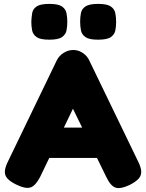

<svg xmlns="http://www.w3.org/2000/svg" viewBox="-20 -948 751 987"><path d="M690 -118Q705 -88 706 -67Q707 -46 693 -30Q679 -14 648 2Q600 25 574 16.5Q548 8 525 -41L355 -389L187 -40Q163 7 137 15.5Q111 24 64 1Q33 -14 18.5 -30Q4 -46 5 -67Q6 -88 21 -118L272 -638Q284 -662 307.5 -676.5Q331 -691 356 -691Q374 -691 389.5 -684.5Q405 -678 418 -666Q431 -654 439 -637ZM197 -136 273 -292H438L514 -136ZM484 -744Q438 -744 419 -757.5Q400 -771 396 -792.5Q392 -814 392 -837Q392 -860 396 -881Q400 -902 419.5 -915Q439 -928 485 -928Q531 -928 550 -914.5Q569 -901 573 -879.5Q577 -858 577 -835Q577 -813 573 -792Q569 -771 550 -757.5Q531 -744 484 -744ZM233 -744Q187 -744 168 -757.5Q149 -771 145 -792.5Q141 -814 141 -837Q142 -860 145.5 -881Q149 -902 168.5 -915Q188 -928 234 -928Q280 -928 299 -914.5Q318 -901 322 -879.5Q326 -858 326 -835Q326 -813 322 -792Q318 -771 299 -757.5Q280 -744 233 -744Z"/></svg>

Font: Fredoka Light
Style: Bold
Weight: 700
Version: Version 2.001